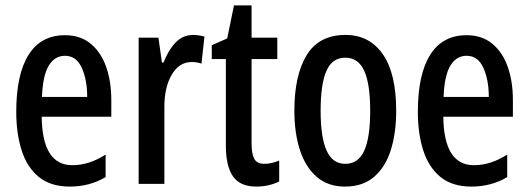

<svg xmlns="http://www.w3.org/2000/svg" viewBox="-20 -679 1951 709"><path d="M220 -549Q277 -549 315 -517.5Q353 -486 372 -432Q391 -378 391 -309V-248H134Q136 -69 247 -69Q278 -69 308 -78.5Q338 -88 370 -108V-25Q311 10 238 10Q167 10 123.5 -25.5Q80 -61 60 -123.5Q40 -186 40 -266Q40 -404 85.5 -476.5Q131 -549 220 -549ZM220 -473Q182 -473 160 -436.5Q138 -400 135 -321H302Q302 -384 282 -428.5Q262 -473 220 -473Z M693 -550Q702 -550 712.5 -548.5Q723 -547 735 -544L724 -444Q716 -447 706.5 -448.5Q697 -450 688 -450Q641 -450 613.5 -402Q586 -354 587 -280V0H492V-540H565L578 -448H584Q601 -493 628 -521.5Q655 -550 693 -550Z M956 -74Q969 -74 982.5 -77Q996 -80 1011 -86V-9Q973 10 926 10Q867 10 840.5 -27.5Q814 -65 814 -142V-461H762V-512L819 -537L844 -659H909V-540H1004V-461H909V-148Q909 -111 919 -92.5Q929 -74 956 -74Z M1443 -270Q1443 -189 1423.5 -126Q1404 -63 1362 -26.5Q1320 10 1254 10Q1191 10 1149.5 -26Q1108 -62 1087.5 -125Q1067 -188 1067 -270Q1067 -401 1112.5 -475.5Q1158 -550 1256 -550Q1344 -550 1393.5 -479Q1443 -408 1443 -270ZM1164 -270Q1164 -172 1186 -123Q1208 -74 1255 -74Q1303 -74 1325 -122.5Q1347 -171 1347 -270Q1347 -369 1325 -417.5Q1303 -466 1255 -466Q1207 -466 1185.5 -417.5Q1164 -369 1164 -270Z M1703 -549Q1760 -549 1798 -517.5Q1836 -486 1855 -432Q1874 -378 1874 -309V-248H1617Q1619 -69 1730 -69Q1761 -69 1791 -78.5Q1821 -88 1853 -108V-25Q1794 10 1721 10Q1650 10 1606.5 -25.5Q1563 -61 1543 -123.5Q1523 -186 1523 -266Q1523 -404 1568.5 -476.5Q1614 -549 1703 -549ZM1703 -473Q1665 -473 1643 -436.5Q1621 -400 1618 -321H1785Q1785 -384 1765 -428.5Q1745 -473 1703 -473Z"/></svg>

Font: Noto Sans Gujarati UI ExtraCondensed Medium
Style: Regular
Weight: 500
Width: 2
Designer: Jelle Bosma - Monotype Design Team, Universal Thirst
Foundry: Monotype Imaging Inc.
Version: Version 2.106; ttfautohint (v1.8.4.7-5d5b)